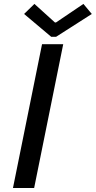

<svg xmlns="http://www.w3.org/2000/svg" viewBox="-20 -941 479 961"><path d="M44.9 0 190.4 -719.7H296.4L150.9 0ZM236.3 -756.8 100.6 -871.1 152.3 -921.4 254.9 -828.6H260.3L397.5 -921.4L439.5 -871.1L260.7 -756.8Z"/></svg>

Font: Reddit Sans Medium
Style: Italic
Weight: 500
Italic angle: -11.25°
Designer: Stephen Hutchings
Version: Version 1.013